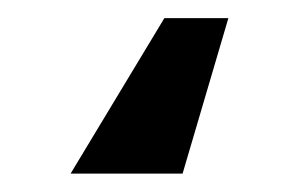

<svg xmlns="http://www.w3.org/2000/svg" viewBox="-20 21 326 210"><path d="M229.8 40.8 179.7 210.9H57.2L159.8 40.8Z"/></svg>

Font: InterMG SemiBold
Style: Regular
Weight: 600
Designer: Rasmus Andersson
Foundry: rsms
Version: Version 3.019;December 26, 2023;FontCreator 15.0.0.2955 64-b